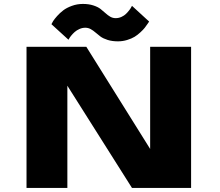

<svg xmlns="http://www.w3.org/2000/svg" viewBox="-20 -932 1090 952"><path d="M565 -727Q536 -727 513.8 -734Q491.5 -741 478 -751Q464.5 -761 453.5 -770.8Q442.5 -780.5 430 -787.5Q417.5 -794.5 403 -794.5Q388 -794.5 374 -788.2Q360 -782 350.5 -773.5Q341 -765 333.8 -756.2Q326.5 -747.5 323 -741L319.5 -735L235 -812Q237.5 -818 243.5 -827.5Q249.5 -837 263.2 -852.5Q277 -868 293.8 -880.8Q310.5 -893.5 336.5 -903Q362.5 -912.5 391 -912.5Q420 -912.5 442.5 -905.2Q465 -898 478.5 -887.5Q492 -877 503 -866.8Q514 -856.5 526.5 -849.2Q539 -842 553.5 -842Q568.5 -842 582.2 -848.2Q596 -854.5 605 -863.5Q614 -872.5 621 -881.5Q628 -890.5 631 -897L634.5 -903L719.5 -825Q719 -824.5 711.8 -813.8Q704.5 -803 697.5 -794Q690.5 -785 676.2 -771.8Q662 -758.5 647.2 -749.5Q632.5 -740.5 610.5 -733.8Q588.5 -727 565 -727ZM724.5 -700H927.5V0H634.5L314 -507V0H111.5V-700H408L724.5 -193.5Z"/></svg>

Font: League Mono Extended ExtraBold
Style: Regular
Weight: 800
Width: 9
Designer: Tyler Finck
Foundry: The League of Moveable Type / Tyler Finck
Version: Version 2.210